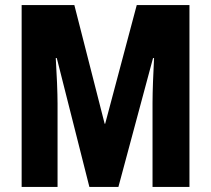

<svg xmlns="http://www.w3.org/2000/svg" viewBox="-20 -800 828 754"><path d="M331 -66H445L581 -572H585C582 -511 579 -444 579 -396V-66H724V-780H517L393 -314H391L272 -780H65V-66H206V-393C206 -436 203 -507 199 -572H203Z"/></svg>

Font: Noto Sans Malayalam UI ExtraCondensed ExtraBold
Style: Regular
Weight: 800
Width: 2
Designer: Jelle Bosma - Monotype Design Team
Foundry: Monotype Imaging Inc.
Version: Version 2.104